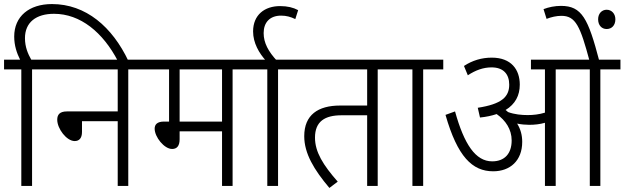

<svg xmlns="http://www.w3.org/2000/svg" viewBox="-20 -916 3077 946"><path d="M138 -574H237V-622H134C118 -650 103 -684 103 -728C103 -806 158 -848 246 -848C376 -848 487 -757 561 -615H613C533 -784 403 -896 236 -896C123 -896 50 -835 50 -736C50 -691 63 -654 79 -622H0V-574H85V0H138Z M223 -622V-574H560V-367H310C274 -367 262 -351 262 -326C262 -282 308 -221 348 -221C370 -221 384 -235 384 -266V-319H560V0H612V-574H712V-622Z M1126 -574H1225V-622H698V-574H813V-317H788C754 -317 742 -302 742 -282C742 -241 789 -182 828 -182C850 -182 865 -195 865 -230V-269H1074V0H1126ZM1074 -574V-317H865V-574Z M1350 -574H1449V-622H1212V-574H1297V0H1350Z M1292 -615H1346C1302 -662 1279 -705 1279 -753C1279 -805 1309 -839 1365 -839C1391 -839 1412 -833 1435 -822L1449 -866C1425 -879 1396 -886 1360 -886C1284 -886 1227 -843 1227 -761C1227 -705 1256 -654 1292 -615Z M1841 -574H1940V-622H1435V-574H1789V-396H1656C1547 -396 1479 -350 1479 -245C1479 -160 1527 -80 1603 10L1644 -21C1572 -103 1532 -167 1532 -238C1532 -318 1581 -348 1663 -348H1789V0H1841Z M2065 -574H2164V-622H1927V-574H2012V0H2065Z M2553 -217C2553 -250 2545 -280 2528 -307C2548 -303 2569 -301 2588 -301C2614 -301 2641 -304 2665 -311V0H2718V-574H2886V0H2938V-574H3037V-622H2596V-574H2665V-361C2636 -352 2607 -349 2580 -349C2551 -349 2515 -352 2483 -364C2479 -368 2475 -371 2471 -374C2519 -403 2541 -446 2541 -499C2541 -573 2499 -632 2403 -632C2353 -632 2307 -618 2266 -591L2285 -545C2323 -570 2361 -584 2402 -584C2460 -584 2489 -551 2489 -499C2489 -438 2451 -403 2334 -385L2345 -337C2376 -340 2403 -346 2427 -354C2471 -323 2501 -279 2501 -224C2501 -159 2466 -121 2405 -121C2323 -121 2267 -205 2222 -367L2175 -350C2234 -144 2307 -72 2410 -72C2493 -72 2553 -124 2553 -217Z M2885 -615H2933C2878 -825 2847 -887 2744 -887C2714 -887 2684 -881 2658 -871L2673 -823C2696 -832 2722 -838 2746 -838C2817 -838 2839 -786 2885 -615ZM2927 -821C2927 -791 2945 -773 2969 -773C2994 -773 3012 -791 3012 -821C3012 -848 2994 -868 2969 -868C2945 -868 2927 -849 2927 -821Z"/></svg>

Font: Noto Sans Devanagari SemiCondensed Light
Style: Regular
Weight: 300
Width: 4
Designer: Jelle Bosma - Monotype Design Team
Foundry: Monotype Imaging Inc.
Version: Version 2.004